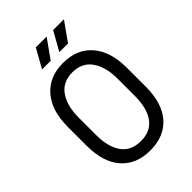

<svg xmlns="http://www.w3.org/2000/svg" viewBox="-259 -1004 1130 1130"><g transform="rotate(-45 306.0 -439.0)"><path d="M306 14Q191 14 125.5 -59.5Q60 -133 60 -272V-428Q60 -563 125.5 -638.5Q191 -714 306 -714Q422 -714 487 -638.5Q552 -563 552 -428V-272Q552 -133 487 -59.5Q422 14 306 14ZM306 -64Q387 -64 427.5 -120Q468 -176 468 -278V-422Q468 -518 427.5 -577Q387 -636 306 -636Q225 -636 184.5 -577Q144 -518 144 -422V-278Q144 -176 184.5 -120Q225 -64 306 -64ZM336 -774 402 -892H492L408 -774ZM192 -774 258 -892H348L264 -774Z"/></g></svg>

Font: Space Mono
Style: Regular
Weight: 400
Monospace: yes
Designer: Colophon Foundry + Benjamin Critton
Foundry: Colophon Foundry & Benjamin Critton
Version: Version 1.003; ttfautohint (v1.8.4.7-5d5b)